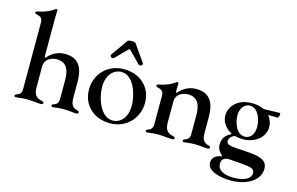

<svg xmlns="http://www.w3.org/2000/svg" viewBox="-114 -1066 2422 1567"><g transform="rotate(15 1096.5 -282.0)"><path d="M53.6 7.5C67.1 7.5 100.5 0 144.9 0C191.8 0 230.8 7.5 267 7.5C274.5 7.5 284.1 5.7 284.1 -5C284.1 -12.4 279.5 -15.6 267.4 -18.5C217.7 -29.8 196.7 -51.5 196.7 -117.9V-291.9C196.7 -352.3 250.4 -378.9 298.7 -378.9C391.3 -378.9 407 -301.1 407 -231.9V-74.6C407 -48.7 400.6 -27.3 367.9 -17.4C356.9 -13.8 353 -9.6 353 -3.9C353 3.6 358.3 7.5 366.1 7.5C379.3 7.5 412.6 0 456.7 0C503.9 0 534.4 7.5 564.6 7.5C572.1 7.5 582.7 5.7 582.7 -5C582.7 -12.8 578.1 -16.3 566.1 -19.5C529.8 -29.1 508.9 -46.5 508.9 -111.5V-240.1C508.9 -333.8 488.3 -438.6 353.3 -438.6C251.8 -438.6 208.8 -366.5 203.1 -366.5C198.5 -366.5 197.1 -370 196.7 -383.5C196.7 -389.2 196.7 -396.3 196.7 -405.9V-707.7L197.1 -708.1C197.1 -728.7 198.5 -749.6 198.5 -763.8C198.5 -771 195.3 -774.1 190.3 -774.1C186.4 -774.1 182.9 -772.7 178.3 -769.2C150.9 -748.6 110.4 -727.6 51.1 -716.6C36.6 -714.1 28.8 -711.3 28.8 -702.4C28.8 -695.7 33.7 -692.8 43.7 -690.3C86.6 -679.3 94.5 -668 95.2 -627.1L94.8 -626.8V-74.6C94.8 -49.4 88.8 -27.3 55.8 -17.4C44.7 -13.8 40.8 -9.9 40.8 -3.9C40.8 3.6 46.2 7.5 53.6 7.5Z M850.9 13.8C989.7 13.8 1084.9 -92.3 1085.2 -221.2C1085.2 -350.5 989.3 -442.8 849.4 -442.8C709.5 -442.8 614.3 -338.1 614.7 -208.8C615.1 -79.9 709.5 13.8 850.9 13.8ZM713.1 -258.2C712.7 -361.5 771.7 -415.5 835.2 -415.5C940.3 -415.5 986.2 -262.4 986.5 -169.7C986.2 -63.2 925.8 -13.5 866.5 -13.5C762.4 -13.5 712.7 -163 713.1 -258.2ZM716.3 -531.2C705.3 -516 731.9 -495.4 747.2 -511L842 -607.2C848 -612.9 851.9 -612.9 858 -607.2L952.1 -511C967.3 -495.4 994 -516 983.3 -531.2L884.2 -671.9C876.1 -683.6 823.2 -683.6 815.3 -671.9Z M1162.3 7.5C1175.8 7.5 1209.2 0 1253.9 0C1300.4 0 1339.8 7.5 1375.7 7.5C1383.2 7.5 1392.8 5.7 1392.8 -5C1392.8 -12.4 1388.1 -15.6 1376.1 -18.5C1326.7 -29.8 1305.4 -51.5 1305.4 -117.9V-292.6C1305.4 -353 1359 -379.6 1407.3 -379.6C1500 -379.6 1515.6 -301.8 1515.6 -232.6V-75.3C1515.6 -49.4 1509.2 -28.1 1476.6 -18.1C1465.6 -14.6 1461.6 -10.3 1461.6 -4.6C1461.6 2.8 1467 6.7 1474.8 6.7C1487.9 6.7 1521.3 -0.7 1565.3 -0.7C1612.6 -0.7 1643.1 6.7 1673.3 6.7C1680.8 6.7 1691.4 5 1691.4 -5.7C1691.4 -13.5 1686.8 -17 1674.7 -20.2C1638.5 -29.8 1617.5 -47.2 1617.5 -112.2V-240.8C1617.5 -334.5 1596.9 -439.3 1462 -439.3C1360.4 -439.3 1317.5 -367.2 1311.8 -367.2C1307.2 -367.2 1305.8 -370.7 1305.4 -384.2V-387.4L1305.8 -387.8C1305.8 -408.4 1307.2 -429.3 1307.2 -443.5C1307.2 -450.6 1304 -453.8 1299 -453.8C1295.1 -453.8 1291.5 -452.4 1286.9 -448.9C1259.6 -428.3 1219.1 -407.3 1159.8 -396.3C1145.2 -393.8 1137.4 -391 1137.4 -382.1C1137.4 -375.4 1142.4 -372.5 1152.3 -370C1196.4 -358.7 1203.5 -346.9 1203.8 -304.3L1203.5 -304V-74.6C1203.5 -49.4 1197.4 -27.3 1164.8 -17.4C1153.8 -13.8 1149.5 -9.9 1149.5 -3.9C1149.5 3.6 1154.8 7.5 1162.3 7.5ZM1305.4 -388.5V-406.6Z M1922.6 209.9C2062.5 209.9 2165.5 143.1 2165.5 46.5C2165.5 3.9 2143.5 -22.4 2096.9 -35.5C2061.4 -48.3 1987.2 -52.6 1897 -57.5C1843 -60.4 1816.1 -70.3 1816.1 -95.5C1816.1 -126.4 1853.3 -150.2 1866.1 -149.5C1872.9 -149.5 1893.5 -141 1931.1 -141C2030.9 -141 2115.4 -203.5 2115.4 -291.9C2115.4 -321 2106.2 -351.6 2086.6 -377.8C2082 -384.2 2082.7 -386.4 2090.9 -386.4C2128.6 -385.7 2151.3 -384.6 2160.9 -384.6C2168.7 -384.6 2174 -409.1 2174 -419.4C2174 -425.1 2172.2 -426.8 2164.8 -426.8C2160.2 -426.8 2132.1 -425.8 2043.7 -423.3C2035.5 -423.7 2029.5 -424.7 2022 -427.9C1997.2 -438.9 1966.6 -445.3 1930.8 -445.3C1801.5 -445.3 1744 -361.9 1744 -292.6C1744 -233.7 1785.2 -187.1 1823.5 -167.6C1829.5 -164.8 1831.7 -161.9 1831.7 -160.2C1831.7 -157.3 1828.1 -154.8 1821.4 -151.3C1769.5 -125 1760.7 -80.3 1760.7 -52.2C1760.7 -29.8 1766.7 -2.8 1797.9 26.6C1800.8 29.5 1804.7 32.7 1804.7 35.5C1804.7 39.8 1791.9 38.4 1774.1 44.7C1748.9 54 1723 74.9 1723 110.4C1723 186.1 1839.5 209.9 1922.6 209.9ZM1804 98.7C1804 57.9 1832 44.7 1866.8 45.5C1904.5 46.9 1988.3 55.4 2017.8 58.2C2064.3 64.6 2084.9 75.3 2084.9 105.1C2084.9 155.2 2024.5 181.8 1941.8 181.8C1865.8 181.8 1804 159.4 1804 98.7ZM1839.5 -319.6C1839.5 -379.3 1873.9 -421.5 1919.7 -421.5C1985.4 -421.5 2019.9 -335.6 2019.9 -268.1C2019.9 -199.2 1983.7 -165.5 1940.7 -165.5C1867.5 -165.5 1839.5 -265.3 1839.5 -319.6Z"/></g></svg>

Font: Margiela Serif Medium
Style: Regular
Weight: 500
Designer: Andreas Faust, Stefan Endress
Version: Version 1.002;FEAKit 1.0